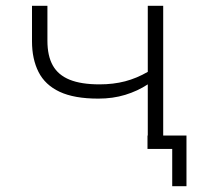

<svg xmlns="http://www.w3.org/2000/svg" viewBox="-20 -512 701 660"><path d="M572 128V0H487V-46H621V128ZM488 0V-222Q453 -199 410.5 -186Q368 -173 318 -173Q235 -173 185 -196.5Q135 -220 112.5 -264.5Q90 -309 90 -370V-492H143V-372Q143 -320 161.5 -287Q180 -254 219.5 -238Q259 -222 322 -222Q370 -222 410 -232.5Q450 -243 488 -265V-492H541V0Z"/></svg>

Font: Nunito Sans 7pt SemiExpanded ExtraLight
Style: Regular
Weight: 250
Width: 6
Designer: Vernon Adams
Foundry: Vernon Adams
Version: Version 3.101;gftools[0.9.27]